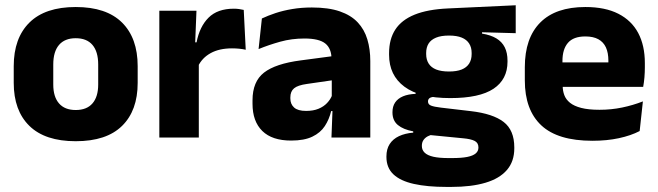

<svg xmlns="http://www.w3.org/2000/svg" viewBox="-20 -533 2550 744"><path d="M273.4 14.2Q154.7 14.2 93.9 -45.2Q33.2 -104.6 33.2 -211.9V-276.5Q33.2 -385.4 94.1 -445.6Q155 -505.8 273.4 -505.8Q392.2 -505.8 452.9 -445.6Q513.5 -385.4 513.5 -276.5V-211.9Q513.5 -104.6 453 -45.2Q392.6 14.2 273.4 14.2ZM273.4 -106.7Q316.2 -106.7 338.3 -132.3Q360.5 -157.9 360.5 -205.5V-283.2Q360.5 -332.8 338.3 -358.9Q316.2 -384.9 273.4 -384.9Q231 -384.9 208.7 -358.9Q186.4 -332.8 186.4 -283.2V-205.5Q186.4 -157.9 208.7 -132.3Q231 -106.7 273.4 -106.7Z M747.4 -276 705.5 -368.9H741.7Q753.4 -430 788.2 -464.6Q822.9 -499.3 886.3 -499.3Q897.4 -499.3 906.7 -497.9Q916.1 -496.5 924.5 -494.6L932.2 -340.2Q921.6 -342.8 907.5 -344.2Q893.4 -345.6 879 -345.6Q830 -345.6 796.6 -327.3Q763.2 -309 747.4 -276ZM750.4 0H597.4V-491.4H741.3L735 -334.7L750.4 -332.5Z M1414.9 0H1264.4L1269.1 -123L1265.6 -130.7V-284L1264.7 -303.9Q1264.7 -345.1 1240.5 -364.5Q1216.3 -383.8 1159.8 -383.8Q1110.3 -383.8 1065.8 -371.4Q1021.3 -359 982 -342.8L994.8 -461.4Q1018.3 -472.5 1047.7 -482.3Q1077.2 -492.1 1112.6 -498Q1147.9 -504 1188.4 -504Q1253 -504 1296.6 -489Q1340.1 -474 1366 -446.4Q1392 -418.8 1403.4 -380.6Q1414.9 -342.5 1414.9 -296.4ZM1108 11.7Q1034.4 11.7 996.5 -25.4Q958.5 -62.6 958.5 -131V-144.3Q958.5 -217.1 1003.1 -251.7Q1047.8 -286.3 1145.3 -299L1277.3 -316.5L1286.3 -224.6L1169.3 -207.7Q1133.8 -202.8 1119.5 -190.8Q1105.1 -178.8 1105.1 -155.4V-151.8Q1105.1 -129.5 1119.6 -116.4Q1134.1 -103.2 1166.1 -103.2Q1194 -103.2 1214.1 -111.5Q1234.3 -119.8 1247.4 -133.8Q1260.6 -147.7 1267.1 -164.4L1288.6 -102.7H1263.3Q1255.6 -70.3 1238.7 -44.5Q1221.8 -18.6 1190.4 -3.5Q1159.1 11.7 1108 11.7Z M1724.8 -152.9Q1606.4 -152.9 1547.1 -197.1Q1487.7 -241.2 1487.7 -320.6V-327.2Q1487.7 -381.2 1511.8 -418.4Q1535.9 -455.6 1586.5 -476.2Q1637.1 -496.7 1716 -500.3L1978.4 -512.6V-404.4L1847.9 -408V-402.8Q1881.5 -397.4 1903.3 -384.3Q1925.2 -371.1 1935.9 -349.7Q1946.6 -328.3 1946.6 -297.7V-294Q1946.6 -225.3 1892.4 -189.1Q1838.2 -152.9 1724.8 -152.9ZM1717.3 79.5H1732.6Q1768.4 79.5 1790.6 75.1Q1812.8 70.6 1823.3 61.6Q1833.9 52.6 1833.9 39.2V38Q1833.9 20.5 1819.2 13Q1804.5 5.5 1775 2.9L1629.8 -11.3L1663.3 -13.4Q1648.7 -10.8 1637.8 -5Q1626.9 0.8 1620.8 9.9Q1614.7 19 1614.7 31.9V32.9Q1614.7 48.2 1625.6 58.7Q1636.5 69.2 1659.3 74.4Q1682 79.5 1717.3 79.5ZM1729.2 191.3H1709.9Q1635.8 191.3 1583.7 179.7Q1531.6 168.1 1504.5 142.6Q1477.4 117 1477.4 75.2V73.2Q1477.4 44.7 1490 25.2Q1502.6 5.7 1526 -5.4Q1549.5 -16.4 1581.2 -19V-24Q1542.6 -31.2 1521.7 -48.6Q1500.8 -66 1500.8 -97.4V-98.2Q1500.8 -120.7 1511.2 -136Q1521.6 -151.3 1541.7 -159.8Q1561.7 -168.2 1590.5 -169.3V-186.2L1703.6 -157.7L1670.3 -158.2Q1653 -158 1645.7 -153.5Q1638.5 -148.9 1638.5 -140.1V-139.6Q1638.5 -128.4 1650.2 -123.8Q1661.9 -119.1 1688.3 -116L1804.9 -102.3Q1890.1 -92.4 1931.5 -60.5Q1972.9 -28.6 1972.9 38.3V41.5Q1972.9 92.7 1944.2 125.8Q1915.6 159 1861.2 175.1Q1806.8 191.3 1729.2 191.3ZM1719.8 -255.9Q1749.6 -255.9 1768.9 -263.6Q1788.2 -271.4 1797.9 -286.6Q1807.6 -301.8 1807.6 -323.5V-327.8Q1807.6 -349.4 1797.9 -364.4Q1788.3 -379.5 1769.2 -387.3Q1750 -395.2 1720.2 -395.2H1719.5Q1689.1 -395.2 1669.6 -387.1Q1650 -379 1640.7 -364.1Q1631.4 -349.1 1631.4 -327.7V-323.5Q1631.4 -301.8 1641.1 -286.6Q1650.8 -271.4 1670.4 -263.6Q1690 -255.9 1719.8 -255.9Z M2275.5 12.5Q2141.4 12.5 2077.6 -47.2Q2013.7 -107 2013.7 -221.4V-272.5Q2013.7 -385.7 2073.6 -445.8Q2133.4 -505.8 2248.2 -505.8Q2325 -505.8 2376.1 -479.7Q2427.3 -453.6 2453.1 -405.1Q2478.8 -356.5 2478.8 -288.5V-272.1Q2478.8 -253 2477.2 -233.3Q2475.5 -213.5 2472.3 -196.4H2334.6Q2336.3 -225.6 2336.9 -251.4Q2337.5 -277.2 2337.5 -297.9Q2337.5 -328.3 2328 -349.2Q2318.4 -370 2298.7 -380.9Q2279 -391.8 2248.2 -391.8Q2202.2 -391.8 2180.9 -367.1Q2159.5 -342.4 2159.5 -296.9V-252L2160.4 -235.3V-200.5Q2160.4 -181.3 2166.7 -164.4Q2173 -147.5 2188.8 -134.7Q2204.7 -121.9 2232.4 -114.8Q2260.2 -107.6 2303.1 -107.6Q2348.4 -107.6 2390.5 -116.3Q2432.6 -125 2471.2 -140.1L2458.7 -25.2Q2424.7 -7.5 2378.1 2.5Q2331.6 12.5 2275.5 12.5ZM2441.5 -196.4H2094.7V-291.2H2441.5Z"/></svg>

Font: Anek Malayalam Medium
Style: Regular
Weight: 500
Designer: Maithili Shingre (Malayalam) & Yesha Goshar (Latin)
Foundry: Ek Type
Version: Version 1.003